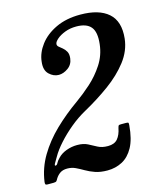

<svg xmlns="http://www.w3.org/2000/svg" viewBox="-142 -844 790 938"><g transform="rotate(-15 253.5 -375.0)"><path d="M444.5 -175.5Q439 -107 416.8 -66.5Q394.5 -26 360.5 -8Q326.5 10 285.5 10Q249.5 10 223.8 1Q198 -8 177.5 -20Q157 -32 138 -41Q119 -50 96.5 -50Q74.5 -50 60.5 -40.5Q46.5 -31 37 -15.5Q33.5 -8.5 29.8 -4.2Q26 0 15 0H-16Q-24.5 0 -26.2 -3.8Q-28 -7.5 -27 -15.5Q-17.5 -84 18 -143.8Q53.5 -203.5 107.5 -255.8Q161.5 -308 227.5 -354.5Q263.5 -380 303 -415.2Q342.5 -450.5 372 -495.8Q401.5 -541 407.5 -596Q414.5 -656.5 392.2 -682.8Q370 -709 318.5 -709Q287 -709 261.2 -699Q235.5 -689 220 -675.5Q204.5 -662 203.5 -651.5Q202.5 -643 210.2 -636.5Q218 -630 228.2 -621.8Q238.5 -613.5 245.8 -600.5Q253 -587.5 250.5 -566.5Q247 -536 223.5 -519.2Q200 -502.5 176.5 -502.5Q150 -502.5 128 -523.5Q106 -544.5 111.5 -587Q116 -630.5 146 -670.2Q176 -710 228.5 -735Q281 -760 352.5 -760Q447 -760 494.2 -718.2Q541.5 -676.5 532.5 -591Q526 -530.5 486 -478.5Q446 -426.5 385.2 -382.2Q324.5 -338 256.5 -300.5Q214.5 -277.5 176.5 -246Q138.5 -214.5 108.8 -181.2Q79 -148 62.5 -118.5Q53.5 -103.5 46.5 -91.2Q39.5 -79 45.5 -78.5Q53 -78.5 57.5 -88.2Q62 -98 75 -111Q91 -128.5 117.8 -138.5Q144.5 -148.5 173 -148.5Q205 -148.5 226 -137.5Q247 -126.5 267.5 -115.5Q288 -104.5 318.5 -104.5Q351 -104.5 367.2 -123.5Q383.5 -142.5 390 -176.5Q392.5 -186 394.5 -188.5Q396.5 -191 407 -191H432Q442 -191 443.8 -188.2Q445.5 -185.5 444.5 -175.5Z"/></g></svg>

Font: Besley* Narrow Medium
Style: Italic
Weight: 500
Width: 4
Italic angle: -13°
Designer: Owen Earl
Foundry: indestructible type*
Version: Version 3.000; ttfautohint (v1.8.3)